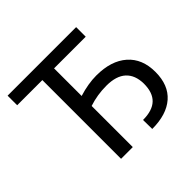

<svg xmlns="http://www.w3.org/2000/svg" viewBox="-172 -900 1093 1093"><g transform="rotate(-45 375.0 -353.0)"><path d="M572.3 -633.8H317.4V-411.6Q394 -435.1 458.5 -435.1Q577.6 -435.1 644.5 -376.2Q711.4 -317.4 711.4 -211.4Q711.4 -105.5 647.9 -50Q584.5 5.4 468.8 5.4L467.8 -67.9Q543.5 -67.9 580.6 -103.3Q617.7 -138.7 617.7 -210.9Q616.7 -280.3 576.9 -316.9Q537.1 -353.5 458 -353.5Q384.8 -353.5 317.4 -331.1V0H223.1V-633.8H20.5V-710.9H572.3Z"/></g></svg>

Font: Mardoto
Style: Regular
Weight: 400
Designer: Christian Robertson, Vahan Hovhannisyan
Foundry: Google
Version: Version 1.000